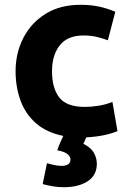

<svg xmlns="http://www.w3.org/2000/svg" viewBox="-20 -560 540 801"><path d="M246 221Q224 221 202 217.5Q180 214 158 208L176 121Q183 123 201.5 127.5Q220 132 238 132Q252 132 262.5 126.5Q273 121 274 107Q275 95 263 84Q251 73 219 67Q223 54 230 37.5Q237 21 244 7Q175 -7 131 -45Q87 -83 66 -139.5Q45 -196 45 -263Q45 -339 77.5 -402Q110 -465 170.5 -502.5Q231 -540 316 -540Q358 -540 393 -532.5Q428 -525 461 -511L430 -392Q409 -400 384 -406Q359 -412 328 -412Q262 -412 229.5 -371Q197 -330 197 -263Q197 -192 227.5 -153Q258 -114 334 -114Q361 -114 392 -119Q423 -124 449 -135L470 -13Q447 -3 413.5 4Q380 11 340 13Q337 20 334 26.5Q331 33 328 40Q360 56 372 78Q384 100 384 123Q384 171 346 196Q308 221 246 221Z"/></svg>

Font: Ubuntu Sans ExtraBold
Style: Regular
Weight: 800
Designer: Dalton Maag Ltd
Foundry: Dalton Maag Ltd
Version: Version 1.006; ttfautohint (v1.8.4.7-5d5b)